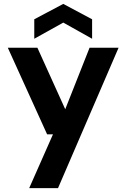

<svg xmlns="http://www.w3.org/2000/svg" viewBox="-20 -746 649 986"><path d="M130 220 252 -56H222L20 -501H172L315 -185L440 -501H589L278 220ZM156 -547V-647L305 -726L453 -647V-547L305 -630Z"/></svg>

Font: DM Sans 17pt ExtraBold
Style: Regular
Weight: 800
Version: Version 4.004;gftools[0.9.30]